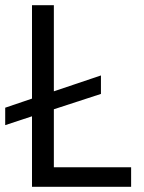

<svg xmlns="http://www.w3.org/2000/svg" viewBox="-27 -718 555 738"><path d="M477 -75V0H96V-271L-7 -237V-304L96 -339V-698H180V-367L361 -428V-357L180 -298V-75Z"/></svg>

Font: Aneliza
Style: Regular
Weight: 400
Designer: Mike Abbink, Paul van der Laan, Pieter van Rosmalen
Foundry: Bold Monday
Version: Version 3.0